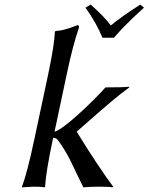

<svg xmlns="http://www.w3.org/2000/svg" viewBox="-20 -807 643 830"><path d="M422.9 -644Q397.9 -705.6 349.6 -773.9L372.1 -787.1Q431.6 -734.4 459 -696.8Q504.9 -735.4 586.4 -787.1L602.5 -773.9Q519.5 -699.2 472.7 -644ZM127.4 -200.2 187.5 -481.9Q215.3 -613.8 217.3 -669.9L220.2 -672.9Q231.9 -673.8 242.2 -675.5Q252.4 -677.2 263.9 -680.7Q275.4 -684.1 280.3 -685.5Q285.2 -687 298.8 -692.1Q312.5 -697.3 314.5 -698.2Q323.2 -698.2 321.3 -688Q294.4 -607.9 271.5 -500L215.8 -237.8Q226.1 -240.2 243.7 -252Q277.3 -274.4 335 -327.6Q392.6 -380.9 436 -429.2Q518.1 -429.2 537.6 -432.1L539.1 -429.2Q504.9 -404.8 461.7 -368.4Q418.5 -332 369.9 -289.1Q321.3 -246.1 311.5 -237.8Q401.4 -91.8 469.2 0L466.3 2.9Q452.1 0 407.2 0Q366.7 0 340.3 2.9Q326.2 -24.9 309.6 -60.1Q293 -95.2 284.4 -112.8Q275.9 -130.4 261.5 -154.5Q247.1 -178.7 229 -203.1Q222.7 -210 210 -211.4Q209.5 -209.5 208.7 -205.6Q208 -201.7 207.5 -200.2Q179.2 -67.4 174.8 0L172.4 2.9Q159.2 0 125 0L75.2 2.9V0Q98.6 -63.5 127.4 -200.2Z"/></svg>

Font: Linux Biolinum
Style: Italic
Weight: 400
Italic angle: -12°
Designer: Philipp H. Poll
Foundry: Philipp H. Poll
Version: Version 1.1.3 ; ttfautohint (v0.9)